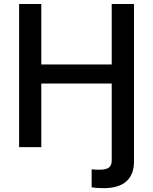

<svg xmlns="http://www.w3.org/2000/svg" viewBox="-20 -748 778 976"><path d="M445.8 204.1V112.8Q455.1 113.8 465.6 114.3Q476.1 114.7 483.9 114.7Q520 114.7 533.9 103.5Q547.9 92.3 547.9 67.9V-62H661.1V73.2Q661.1 139.6 622.1 174.1Q583 208.5 506.8 208.5Q488.3 208.5 472.4 207.3Q456.5 206.1 445.8 204.1ZM77.1 0V-727.5H189.9V-420.4H547.9V-727.5H661.1V0H547.9V-323.2H189.9V0Z"/></svg>

Font: V-Inter
Style: Medium-500
Weight: 500
Designer: Rasmus Andersson
Foundry: rsms
Version: Version 4.000;git-4146feb